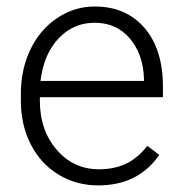

<svg xmlns="http://www.w3.org/2000/svg" viewBox="-20 -558 557 588"><path d="M43.9 -249V-270Q43.9 -346.2 73.5 -407.2Q103 -468.3 155.8 -503.2Q208.5 -538.1 270 -538.1Q366.2 -538.1 422.6 -472.4Q479 -406.7 479 -293V-260.3H102.1V-249Q102.1 -159.2 153.6 -99.4Q205.1 -39.6 283.2 -39.6Q330.1 -39.6 366 -56.6Q401.9 -73.7 431.2 -111.3L467.8 -83.5Q403.3 9.8 280.8 9.8Q213.4 9.8 158.9 -23.4Q104.5 -56.6 74.2 -116Q43.9 -175.3 43.9 -249ZM104 -310.1H420.9V-316.4Q418.5 -392.6 377.4 -440.4Q336.4 -488.3 270 -488.3Q204.1 -488.3 158.9 -439.9Q113.8 -391.6 104 -310.1Z"/></svg>

Font: Roboto Light
Style: Regular
Weight: 300
Designer: Google
Version: Version 2.137; 2017